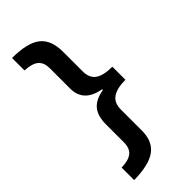

<svg xmlns="http://www.w3.org/2000/svg" viewBox="-259 -762 904 904"><g transform="rotate(-45 193.0 -309.5)"><path d="M231 -181V-41.5Q231 29.8 185.5 62.9Q140 96.1 40.4 97.1V13.7Q85.9 13.1 108.9 -4.6Q132 -22.2 132 -62.7V-182Q132 -237.6 156.5 -267.4Q181 -297.3 236.1 -306.9V-311.9Q132 -330.1 132 -420.6V-555.6Q132 -593.5 111 -612Q90 -630.4 40.4 -633V-715.9Q141.6 -715.9 186.3 -681Q231 -646.1 231 -566.7V-436.3Q231 -391.8 259.1 -372.3Q287.2 -352.9 345.3 -352.9V-265.9Q288.2 -265.9 259.6 -246Q231 -226 231 -181Z"/></g></svg>

Font: Khula SemiBold
Style: Regular
Weight: 600
Designer: Erin McLaughlin, Steve Matteson
Version: Version 1.002;PS 1.0;hotconv 1.0.72;makeotf.lib2.5.5900; ttf